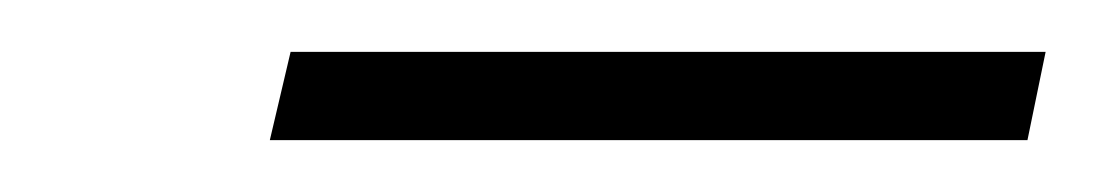

<svg xmlns="http://www.w3.org/2000/svg" viewBox="-20 -705 423 74"><path d="M84 -651 92 -685H383L376 -651Z"/></svg>

Font: Saira Expanded Thin
Style: Italic
Weight: 250
Width: 7
Italic angle: -12°
Designer: Hector Gatti with collaboration of the Omnibus-Type team
Foundry: Omnibus-Type
Version: Version 1.101